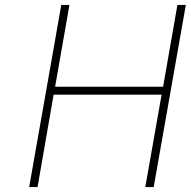

<svg xmlns="http://www.w3.org/2000/svg" viewBox="-20 -757 772 777"><path d="M98 0 228 -737H261L203 -406H640L698 -737H732L602 0H568L634 -374H197L132 0Z"/></svg>

Font: Tomorrow ExtraLight
Style: Italic
Weight: 275
Italic angle: -10°
Designer: Tony de Marco, Monica Rizzolli
Foundry: Just in Type
Version: Version 2.002